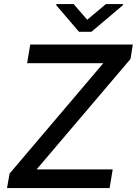

<svg xmlns="http://www.w3.org/2000/svg" viewBox="-20 -953 693 973"><path d="M15.6 0 28.4 -73.2 503.6 -632.8H117.5L133.2 -727.3H653.1L641.3 -654.1L165.5 -94.5H551.1L535.5 0ZM353 -932.5 421.9 -853 517 -932.5H604L603 -926.8L443.5 -791.9H380.3L264.9 -926.8L266 -932.5Z"/></svg>

Font: Inter UI Medium
Style: Italic
Weight: 500
Italic angle: 9.39999°
Designer: Rasmus Andersson
Foundry: rsms
Version: 3.2;8d6f07862